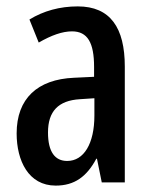

<svg xmlns="http://www.w3.org/2000/svg" viewBox="-20 -570 470 600"><path d="M223 -550C167 -550 116 -536 72 -509L101 -437C141 -460 175 -472 205 -472C254 -472 274 -436 274 -361V-330L211 -327C97 -322 32 -262 32 -153C32 -68 69 10 154 10C213 10 251 -18 281 -74H283L298 0H370V-362C370 -483 325 -550 223 -550ZM230 -260 275 -263V-209C275 -121 242 -67 190 -67C152 -67 130 -95 130 -156C130 -222 162 -256 230 -260Z"/></svg>

Font: Noto Sans Khmer ExtraCondensed Medium
Style: Regular
Weight: 500
Width: 2
Designer: Danh Hong and the Monotype Design Team
Foundry: Monotype Imaging Inc.
Version: Version 2.004